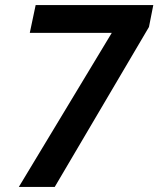

<svg xmlns="http://www.w3.org/2000/svg" viewBox="-20 -734 622 754"><path d="M54 0H195L565 -628L582 -714H120L97 -605H419Z"/></svg>

Font: Noto Sans SemiBold
Style: Italic
Weight: 600
Italic angle: -12°
Designer: Monotype Design Team
Foundry: Monotype Imaging Inc.
Version: Version 2.013